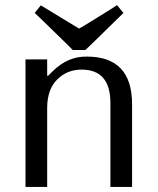

<svg xmlns="http://www.w3.org/2000/svg" viewBox="-20 -733 621 753"><path d="M498 0H413V-329Q413 -460 300 -460Q243 -460 204 -421Q165 -382 165 -309V0H80V-500H165V-436H169L185 -452Q246 -513 321 -511Q498 -511 498 -324ZM290 -621Q290 -620 327.5 -643Q365 -666 402.5 -689.5Q440 -713 439 -713L464 -682L427 -646Q390 -609 351.5 -572Q313 -535 315 -537H265Q266 -537 228.5 -573.5Q191 -610 153.5 -646.5Q116 -683 116 -682L140 -712L178 -689Q215 -666 252 -644Z"/></svg>

Font: Tenor Sans
Style: Regular
Weight: 400
Designer: Denis Masharov
Foundry: Denis Masharov
Version: Version 1.1